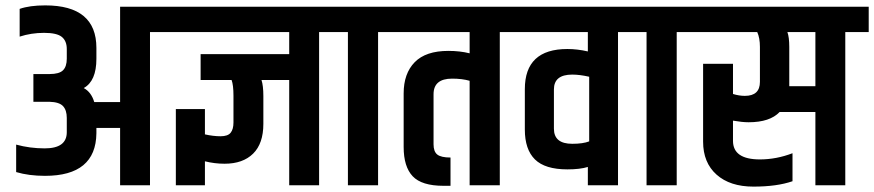

<svg xmlns="http://www.w3.org/2000/svg" viewBox="-20 -688 3246 713"><path d="M426 -663H625V-569H537V0H426V-213H338V-193Q336 -35 147 -35Q87 -35 40 -49V-151Q91 -137 146 -137Q228 -137 228 -197V-250Q228 -279 214 -294Q200 -309 164 -310H104V-413H164Q200 -413 214 -427Q228 -441 228 -470V-506Q228 -536 209.5 -551Q191 -566 143.5 -566Q96 -566 53 -552V-655Q90 -668 148 -668Q338 -668 338 -510V-470Q338 -387 291 -361Q319 -346 330 -309H426Z M557 -663H1253V-569H1165V0H1054V-391H951Q958 -370 958 -331V-228Q958 -155 920 -117.5Q882 -80 814 -80Q777 -80 741 -89V0H633V-283H741V-189Q772 -182 799 -182Q826 -182 836.5 -195Q847 -208 847 -233V-333Q847 -372 840 -391H725V-487H1054V-569H557Z M1272 -569H1185V-663H1471V-569H1384V0H1272Z M1479 -341Q1479 -415 1520 -457Q1561 -499 1645 -499Q1688 -499 1724 -490V-569H1403V-663H1923V-569H1836V0H1724V-388Q1696 -396 1659 -396Q1590 -396 1590 -338V-152Q1590 -125 1604 -114Q1618 -103 1653 -103V2H1627Q1546 2 1512.5 -33.5Q1479 -69 1479 -142Z M2105 -411Q2037 -411 2037 -356V-210Q2037 -154 2105 -154Q2145 -154 2168 -163V-403Q2133 -411 2105 -411ZM2163 -569H1855V-663H2362V-569H2275V0H2163V-68Q2134 -59 2087 -59Q2004 -59 1966.5 -96Q1929 -133 1929 -207V-357Q1929 -506 2087 -506Q2124 -506 2163 -497Z M2381 -569H2294V-663H2580V-569H2493V0H2381Z M2802 -514Q2802 -547 2792 -569H2512V-663H3206V-569H3119V0H3008V-272H2875Q2839 -234 2760 -234Q2736 -234 2702 -240V-165Q2702 -96 2802 -96Q2863 -96 2923 -119V-15Q2865 5 2778 5Q2691 5 2641 -39.5Q2591 -84 2591 -162V-451H2702V-339Q2725 -332 2746 -332Q2802 -332 2802 -384ZM3008 -368V-569H2904Q2911 -550 2911 -514V-368Z"/></svg>

Font: Khand Semibold
Style: Regular
Weight: 600
Designer: Devanagari: Sanchit Sawaria, Jyotish Sonowal; Latin: Satya Rajpurohit
Foundry: Indian Type Foundry
Version: Version 1.100;PS 1.0;hotconv 1.0.78;makeotf.lib2.5.61930; tt